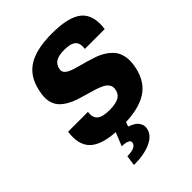

<svg xmlns="http://www.w3.org/2000/svg" viewBox="-270 -852 1233 1233"><g transform="rotate(-45 347.0 -235.0)"><path d="M272.5 18.1H271.5Q145.5 9.8 94.5 -42.5Q43.5 -94.7 58.1 -200.2H238.3Q231.4 -152.8 256.8 -131.3Q282.2 -109.9 345.2 -109.9Q402.8 -109.9 431.4 -126.7Q460 -143.6 465.3 -180.2Q468.3 -202.6 457 -219.5Q445.8 -236.3 424.1 -247.3Q402.3 -258.3 373.8 -267.3Q345.2 -276.4 313.2 -285.2Q281.2 -293.9 249.5 -304.2Q217.8 -314.5 189.9 -330.1Q162.1 -345.7 141.8 -366.2Q121.6 -386.7 112.3 -418.5Q103 -450.2 108.9 -490.2Q125.5 -610.8 202.1 -665.5Q278.8 -720.2 431.2 -720.2Q583.5 -720.2 645 -667.7Q706.5 -615.2 690.4 -500H510.3Q517.1 -547.4 493.9 -568.6Q470.7 -589.8 413.1 -589.8Q360.8 -589.8 334.5 -573.2Q308.1 -556.6 303.2 -520Q300.8 -502.4 312.5 -489.5Q324.2 -476.6 346.2 -467.5Q368.2 -458.5 397.2 -450.9Q426.3 -443.4 458 -434.3Q489.7 -425.3 521.5 -414.3Q553.2 -403.3 580.8 -385.7Q608.4 -368.2 628.2 -345.5Q647.9 -322.8 656.7 -288.1Q665.5 -253.4 659.7 -210Q644 -96.7 573.5 -41.7Q502.9 13.2 365.2 19L354 49.8Q357.4 50.8 363.3 52.5Q369.1 54.2 383.5 61.5Q397.9 68.8 408.4 78.1Q418.9 87.4 426.5 104Q434.1 120.6 431.2 140.1Q423.8 191.4 363.8 220.7Q303.7 250 206.1 250L215.8 180.2Q295.4 180.2 301.3 140.1Q303.2 125.5 284.9 117.7Q266.6 109.9 235.4 109.9Z"/></g></svg>

Font: Fivo Sans Heavy
Style: Regular
Weight: 900
Designer: Alexander Slobzheninov
Foundry: Alexander Slobzheninov
Version: 1.0